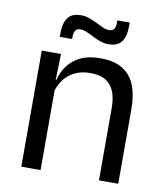

<svg xmlns="http://www.w3.org/2000/svg" viewBox="-77 -730 687 795"><g transform="rotate(10 266.5 -333.0)"><path d="M392.5 0V-303.5Q392.5 -343 381.8 -371.5Q371 -400 346.8 -415.8Q322.5 -431.5 280.5 -431.5Q242 -431.5 213.8 -417Q185.5 -402.5 168 -377.8Q150.5 -353 143.5 -321.5L129 -379H146.5Q154.5 -412 174.5 -439.2Q194.5 -466.5 228.2 -482.8Q262 -499 311 -499Q369 -499 404.8 -477Q440.5 -455 457 -413.8Q473.5 -372.5 473.5 -312.5V0ZM66 0V-488H147L143.5 -371L147 -366.5V0ZM332.5 -562Q314.5 -562 297.8 -568Q281 -574 265.2 -582.2Q249.5 -590.5 235.2 -596.5Q221 -602.5 208.5 -602.5Q194 -602.5 187.8 -593.2Q181.5 -584 181.5 -565.5V-557H129.5V-573.5Q129.5 -614.5 146 -637.5Q162.5 -660.5 201.5 -660.5Q220 -660.5 237 -654.2Q254 -648 269.5 -640.2Q285 -632.5 299 -626.2Q313 -620 325.5 -620Q340.5 -620 346.5 -629.2Q352.5 -638.5 352.5 -657.5V-665.5H404.5V-649Q404.5 -607.5 388 -584.8Q371.5 -562 332.5 -562Z"/></g></svg>

Font: Anek Gujarati
Style: Regular
Weight: 400
Designer: Mrunmayee Ghaisas (Gujarati), Yesha Goshar (Latin)
Foundry: Ek Type
Version: Version 1.003